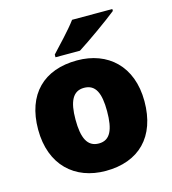

<svg xmlns="http://www.w3.org/2000/svg" viewBox="-114 -911 865 963"><g transform="rotate(-15 318.5 -429.0)"><path d="M558 -807V-817H349C316 -772 254 -708 220 -671V-657H347C401 -691 511 -769 558 -807ZM594 -329C594 -512 479 -614 320 -614C147 -614 42 -512 42 -329C42 -144 157 -41 317 -41C489 -41 594 -144 594 -329ZM236 -329C236 -423 260 -472 318 -472C378 -472 400 -423 400 -329C400 -234 378 -183 319 -183C259 -183 236 -234 236 -329Z"/></g></svg>

Font: Noto Sans Tamil UI Black
Style: Regular
Weight: 900
Designer: Jelle Bosma - Monotype Design Team
Foundry: Monotype Imaging Inc.
Version: Version 2.004